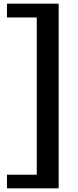

<svg xmlns="http://www.w3.org/2000/svg" viewBox="-20 -875 423 1044"><path d="M299 -855V149H18V75H180V-780H18V-855Z"/></svg>

Font: Domine
Style: Bold
Weight: 700
Designer: Pablo Impallari, Rodrigo Fuenzalida, Brenda Gallo
Foundry: Pablo Impallari, Rodrigo Fuenzalida, Brenda Gallo
Version: Version 2.000